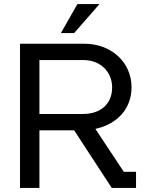

<svg xmlns="http://www.w3.org/2000/svg" viewBox="-20 -920 719 940"><path d="M359 -900 278 -758H343L467 -900ZM447 -289C557 -313 624 -390 624 -493C624 -615 525 -706 392 -706H78V0H173V-282H343L527 0H646V-79H586ZM173 -626H389C472 -626 529 -568 529 -492C529 -413 475 -362 386 -362H173Z"/></svg>

Font: Alpha Lyrae Medium
Style: Regular
Weight: 500
Designer: Nikolay Petroussenko, Plamen Motev
Foundry: Fontfabric LLC
Version: Version 1.000;hotconv 1.0.109;makeotfexe 2.5.65596